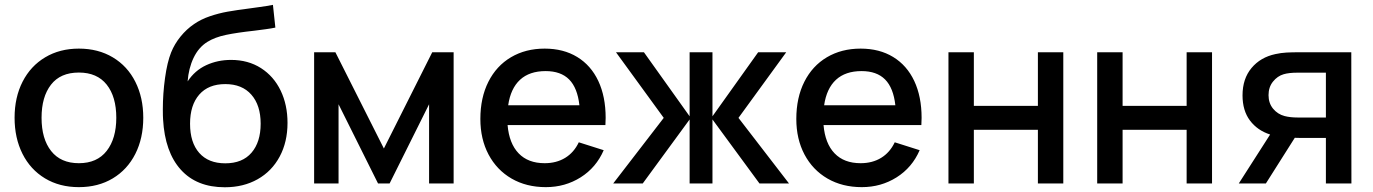

<svg xmlns="http://www.w3.org/2000/svg" viewBox="-20 -755 5650 790"><path d="M40 -270.5Q40 -354.5 73 -419Q106 -483.5 166 -519.2Q226 -555 304.5 -555Q384 -555 444.2 -519Q504.5 -483 537 -418.2Q569.5 -353.5 569.5 -270.5Q569.5 -186.5 536.8 -121.8Q504 -57 444 -21Q384 15 304.5 15Q225 15 165 -21.2Q105 -57.5 72.5 -122.2Q40 -187 40 -270.5ZM458.5 -270.5Q458.5 -357 419 -406.8Q379.5 -456.5 304.5 -456.5Q228.5 -456.5 189.8 -406.5Q151 -356.5 151 -270.5Q151 -183.5 190.5 -133.5Q230 -83.5 304.5 -83.5Q379.5 -83.5 419 -134.2Q458.5 -185 458.5 -270.5Z M651 -263.5Q650 -276.5 650 -305Q650 -369 659 -434Q668 -499 684 -539Q698 -574 722.8 -604.5Q747.5 -635 778.5 -656Q807.5 -676 843.8 -688.2Q880 -700.5 916.5 -707Q953 -713.5 1008 -720.5Q1017 -722 1047.5 -726Q1078 -730 1103 -735L1113 -641.5Q1097 -638 1073.2 -634.8Q1049.5 -631.5 1025 -628.5Q956 -621 910.2 -611.5Q864.5 -602 833 -582.5Q797 -560 776.5 -517Q756 -474 752 -420Q781.5 -465 828.5 -486.8Q875.5 -508.5 930.5 -508.5Q1001 -508.5 1053.8 -474.8Q1106.5 -441 1134.8 -382.2Q1163 -323.5 1163 -249.5Q1163 -171 1130.8 -110.8Q1098.5 -50.5 1040 -17.5Q981.5 15.5 905 15.5Q789 15.5 723.8 -57Q658.5 -129.5 651 -263.5ZM1052.5 -246Q1052.5 -322 1014.2 -365.5Q976 -409 907 -409Q837.5 -409 799.8 -365.8Q762 -322.5 762 -246Q762 -168.5 799.8 -125.8Q837.5 -83 907 -83Q977.5 -83 1015 -126.8Q1052.5 -170.5 1052.5 -246Z M1272.5 0V-540H1360L1559.5 -144L1758.5 -540H1846.5V0H1745.5V-326L1583 0H1535.5L1373 -326V0Z M2068.5 -240.5Q2075 -164.5 2114 -124Q2153 -83.5 2221 -83.5Q2269.5 -83.5 2305.5 -105.5Q2341.5 -127.5 2361.5 -169.5L2464 -137Q2433 -65.5 2369 -25.2Q2305 15 2226 15Q2146 15 2085 -20.2Q2024 -55.5 1990.2 -119.2Q1956.5 -183 1956.5 -265.5Q1956.5 -353 1989.5 -418.5Q2022.5 -484 2082.5 -519.5Q2142.5 -555 2221 -555Q2298.5 -555 2355 -520.5Q2411.5 -486 2441.8 -421.8Q2472 -357.5 2472 -270Q2472 -260.5 2471 -240.5ZM2071 -322H2364Q2356 -393.5 2321.8 -428Q2287.5 -462.5 2225 -462.5Q2158.5 -462.5 2119.8 -426.8Q2081 -391 2071 -322Z M2503 0 2711 -270 2514.5 -540H2629.5L2817.5 -276.5V-540H2911.5V-276.5L3099.5 -540H3215L3018.5 -270L3226.5 0H3105L2911.5 -263.5V0H2817.5V-263.5L2624.5 0Z M3368.5 -240.5Q3375 -164.5 3414 -124Q3453 -83.5 3521 -83.5Q3569.5 -83.5 3605.5 -105.5Q3641.5 -127.5 3661.5 -169.5L3764 -137Q3733 -65.5 3669 -25.2Q3605 15 3526 15Q3446 15 3385 -20.2Q3324 -55.5 3290.2 -119.2Q3256.5 -183 3256.5 -265.5Q3256.5 -353 3289.5 -418.5Q3322.5 -484 3382.5 -519.5Q3442.5 -555 3521 -555Q3598.5 -555 3655 -520.5Q3711.5 -486 3741.8 -421.8Q3772 -357.5 3772 -270Q3772 -260.5 3771 -240.5ZM3371 -322H3664Q3656 -393.5 3621.8 -428Q3587.5 -462.5 3525 -462.5Q3458.5 -462.5 3419.8 -426.8Q3381 -391 3371 -322Z M3882.5 0V-540H3987V-319.5H4250.5V-540H4355V0H4250.5V-221H3987V0Z M4494.5 0V-540H4599V-319.5H4862.5V-540H4967V0H4862.5V-221H4599V0Z M5435.5 0V-187.5H5328.5Q5315 -187.5 5307.5 -188L5188.5 0H5077L5206 -201.5Q5153.5 -218.5 5123 -259.2Q5092.5 -300 5092.5 -362.5Q5092.5 -431 5129.5 -475.2Q5166.5 -519.5 5228 -532.5Q5250.5 -537.5 5273.8 -538.8Q5297 -540 5325.5 -540H5540L5540.5 0ZM5435.5 -271.5V-456H5319.5Q5283 -456 5261.5 -449.5Q5236 -442 5217.8 -419.2Q5199.5 -396.5 5199.5 -363.5Q5199.5 -330.5 5218.2 -307.8Q5237 -285 5265.5 -277.5Q5288.5 -271.5 5319.5 -271.5Z"/></svg>

Font: Manrope KiralyPet SmBd KiralyPet
Style: Regular
Weight: 600
Designer: Mikhail Sharanda
Foundry: Mikhail Sharanda
Version: Version 4.502